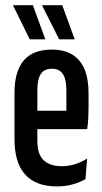

<svg xmlns="http://www.w3.org/2000/svg" viewBox="-20 -694 382 722"><path d="M194.5 7Q115 7 74.8 -37.5Q34.5 -82 34.5 -171V-345Q34.5 -425.5 69.2 -466.5Q104 -507.5 175 -507.5Q221.5 -507.5 252.2 -488.5Q283 -469.5 298 -433Q313 -396.5 313 -344V-290.5Q313 -270 312 -250Q311 -230 308 -208.5H229.5Q229.5 -253 229.5 -287.8Q229.5 -322.5 229.5 -354Q229.5 -382 223.8 -400Q218 -418 206 -426.8Q194 -435.5 175 -435.5Q146 -435.5 133.2 -415.5Q120.5 -395.5 120.5 -354V-249.5V-234.5V-163Q120.5 -139 126.2 -121.2Q132 -103.5 143.8 -92Q155.5 -80.5 172.5 -74.8Q189.5 -69 212 -69Q239.5 -69 263.5 -77Q287.5 -85 307.5 -97.5L301.5 -20.5Q282 -9 254.5 -1Q227 7 194.5 7ZM88.5 -208.5V-277.5H288V-208.5ZM103.5 -674.5 150.5 -546H92L28.5 -674.5ZM214 -674.5 261 -546H202.5L139 -672V-674.5Z"/></svg>

Font: Anek Latin Condensed Medium
Style: Regular
Weight: 500
Width: 3
Designer: Yesha Goshar
Foundry: Ek Type
Version: Version 1.003